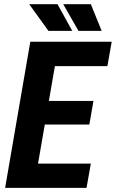

<svg xmlns="http://www.w3.org/2000/svg" viewBox="-20 -914 563 934"><path d="M421.9 -118.2 400.9 0H101.1L121.1 -118.2ZM267.6 -710.9 144.5 0H4.9L127.4 -710.9ZM434.6 -422.9 414.6 -308.1H154.3L173.8 -422.9ZM523.4 -710.9 502.4 -592.3H203.1L224.1 -710.9ZM331.5 -763.7 259.8 -893.6H122.1L215.8 -763.7ZM474.6 -763.7 421.9 -893.6H287.6L361.8 -763.7Z"/></svg>

Font: Roboto Condensed
Style: Bold Italic
Weight: 700
Italic angle: -12°
Designer: Christian Robertson
Foundry: Google
Version: Version 3.0